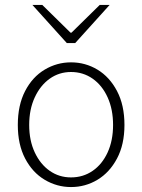

<svg xmlns="http://www.w3.org/2000/svg" viewBox="-20 -744 575 776"><path d="M267 12Q210 12 160.5 -17.5Q111 -47 81.5 -103.5Q52 -160 52 -239Q52 -319 81.5 -376Q111 -433 160.5 -462.5Q210 -492 267 -492Q325 -492 374 -462.5Q423 -433 453 -376Q483 -319 483 -239Q483 -160 453 -103.5Q423 -47 374 -17.5Q325 12 267 12ZM267 -27Q316 -27 354.5 -53.5Q393 -80 415 -128Q437 -176 437 -239Q437 -302 415 -350.5Q393 -399 354.5 -426Q316 -453 267 -453Q219 -453 181 -426Q143 -399 120.5 -350.5Q98 -302 98 -239Q98 -176 120.5 -128Q143 -80 181 -53.5Q219 -27 267 -27ZM250 -570 111 -724H151L265 -612H269L383 -724H423L284 -570Z"/></svg>

Font: Source Sans 3 Light
Style: Regular
Weight: 300
Designer: Paul D. Hunt
Foundry: Adobe
Version: Version 3.052;hotconv 1.1.0;makeotfexe 2.6.0